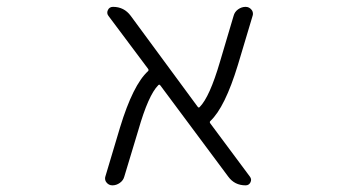

<svg xmlns="http://www.w3.org/2000/svg" viewBox="-20 -565 1040 563"><path d="M712.9 -46.9Q718.8 -39.1 714.4 -30.3Q710 -21.5 700.2 -21.5Q668 -21.5 649.4 -46.9L450.2 -314.5Q447.3 -318.4 444.3 -315.4Q415 -286.1 385.7 -183.6L344.7 -47.9Q341.8 -36.1 331.5 -28.8Q321.3 -21.5 309.6 -21.5Q298.8 -21.5 292 -30.3Q288.1 -35.2 288.1 -42Q288.1 -44.9 289.1 -47.9L332 -191.4Q370.1 -316.4 414.1 -356.4Q417 -359.4 414.1 -363.3L297.9 -518.6Q292 -526.4 296.4 -535.6Q300.8 -544.9 311.5 -544.9Q343.8 -544.9 363.3 -518.6L559.6 -252Q562.5 -248 565.4 -251Q594.7 -280.3 625 -383.8L665 -518.6Q668 -530.3 678.2 -537.6Q688.5 -544.9 700.2 -544.9Q710.9 -544.9 717.8 -536.1Q721.7 -531.2 721.7 -524.4Q721.7 -521.5 720.7 -518.6L677.7 -375Q639.6 -250 596.7 -210Q593.8 -207 596.7 -203.1Z"/></svg>

Font: Rounded-L Mgen+ 1m light
Style: Regular
Weight: 200
Designer: [Source Han Sans]
Ryoko NISHIZUKA  (kana & ideographs); Paul D. Hunt (Latin, Greek & Cyrillic); Wenlong ZHANG  (bopomofo
Version: Version 1.059.20150602